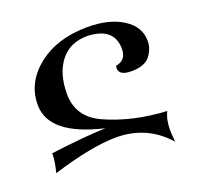

<svg xmlns="http://www.w3.org/2000/svg" viewBox="-112 -605 907 874"><g transform="rotate(-20 341.0 -168.5)"><path d="M593.3 145Q495.6 34.7 346.2 34.7Q226.1 35.6 35.6 94.7Q49.3 43 49.3 10.7V3.4Q207.5 -17.1 315.9 -21Q62.5 -79.6 62.5 -225.6Q62.5 -334.5 156.2 -408.2Q250 -481.9 396 -481.9Q502 -481.9 567.4 -439.7Q632.8 -397.5 632.8 -329.1Q632.8 -290 606.9 -257.1Q581.1 -224.1 515.6 -224.1Q457 -224.6 457 -260.3Q457 -265.1 458.5 -271.5Q509.8 -279.8 510.3 -334Q510.3 -439.5 381.3 -443.8Q296.9 -443.8 250.7 -384.5Q204.6 -325.2 204.6 -227.5Q204.6 -114.3 313.5 -65.4Q443.4 -6.8 607.4 1.5Q589.4 36.6 589.4 87.4Q589.4 106.9 593.3 145Z"/></g></svg>

Font: Kelvinch
Style: Bold Italic
Weight: 700
Italic angle: -10°
Designer: Paul James Miller
Foundry: High-Logic / Made with FontCreator
Version: Version 3.30 September 23, 2016